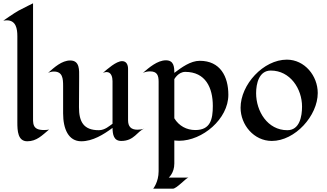

<svg xmlns="http://www.w3.org/2000/svg" viewBox="-26 -845 1978 1162"><path d="M271 -61C262 -59 251 -58 241 -58C167 -58 174 -98 174 -151V-825C174 -825 125 -801 87 -781C61 -767 -6 -720 -6 -720C-6 -720 8 -722 15 -722C71 -722 79 -671 79 -626V-104C79 -53 82 10 139 10C196 10 229 -26 271 -61Z M848 -67C834 -62 820 -60 806 -60C766 -60 749 -80 749 -118V-428C749 -452 740 -475 713 -475C677 -475 624 -427 597 -404C604 -407 612 -409 619 -409C648 -409 655 -377 655 -354V-96C636 -83 609 -57 572 -57C480 -57 452 -108 452 -196C452 -257 453 -318 453 -378C453 -419 458 -479 399 -479C348 -479 302 -437 265 -404C276 -409 288 -412 300 -412C353 -412 356 -370 356 -324V-159C356 -65 388 10 466 10C535 10 601 -31 655 -71C656 -32 661 8 708 8C787 8 805 -52 848 -67Z M1356 -271C1356 -382 1307 -477 1183 -477C1127 -477 1073 -437 1029 -404C1029 -441 1026 -480 978 -480C927 -480 876 -436 839 -404C853 -410 867 -413 882 -413C925 -413 934 -389 934 -350V191C934 257 901 297 901 297C901 297 985 297 1020 297C1043 297 1100 232 1114 230H995C995 230 1029 202 1029 145V5C1029 5 1048 7 1058 7C1199 7 1356 -125 1356 -271ZM1262 -204C1262 -122 1247 -58 1156 -58C1103 -58 1057 -83 1029 -129V-366C1029 -366 1053 -410 1095 -410C1218 -410 1262 -314 1262 -204Z M1897 -282C1897 -386 1818 -484 1710 -484C1568 -484 1430 -333 1430 -193C1430 -89 1511 8 1619 8C1760 8 1897 -145 1897 -282ZM1802 -200C1802 -142 1788 -57 1713 -57C1593 -57 1524 -172 1524 -281C1524 -338 1541 -418 1613 -418C1730 -418 1802 -308 1802 -200Z"/></svg>

Font: Fondamento
Style: Regular
Weight: 400
Designer: Astigmatic (AOETI)
Foundry: Astigmatic (AOETI)
Version: Version 1.001